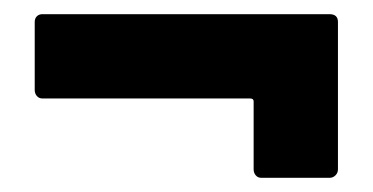

<svg xmlns="http://www.w3.org/2000/svg" viewBox="-20 -380 526 271"><path d="M338 -141V-237Q338 -241 333 -241H40Q35 -241 32 -244.5Q29 -248 29 -253V-349Q29 -354 32 -357Q35 -360 40 -360H445Q457 -360 457 -349V-141Q457 -136 453.5 -132.5Q450 -129 445 -129H349Q344 -129 341 -132.5Q338 -136 338 -141Z"/></svg>

Font: Barlow GEO Bold
Style: Regular
Weight: 700
Designer: Jeremy Tribby
Foundry: Tribby Type
Version: Version 1.408